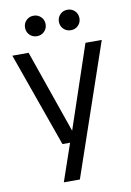

<svg xmlns="http://www.w3.org/2000/svg" viewBox="-98 -761 696 1021"><g transform="rotate(-10 250.5 -250.5)"><path d="M161.8 200 238.7 -23.5 244.3 -36.6 404 -510.7H492L248.5 200ZM190 -1.6 9.1 -510.7H97L256.9 -51.7H280L277.8 -1.6ZM156.8 -590Q133.5 -590 117.5 -605.8Q101.4 -621.7 101.4 -645.2Q101.4 -669 117.5 -684.8Q133.5 -700.6 156.8 -700.6Q180 -700.6 196.3 -684.8Q212.5 -669 212.5 -645.2Q212.5 -621.7 196.3 -605.8Q180 -590 156.8 -590ZM339.8 -590Q316.6 -590 300.4 -605.8Q284.3 -621.7 284.3 -645.2Q284.3 -669 300.4 -684.8Q316.6 -700.6 339.8 -700.6Q363.3 -700.6 379.2 -684.8Q395.2 -669 395.2 -645.2Q395.2 -621.7 379.2 -605.8Q363.3 -590 339.8 -590Z"/></g></svg>

Font: TikTok Sans Light
Style: Regular
Weight: 300
Version: Version 4.000